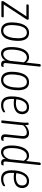

<svg xmlns="http://www.w3.org/2000/svg" viewBox="1416 -2208 799 3672"><g transform="rotate(90 1815.0 -372.5)"><path d="M15 0Q6 0 2.5 -10Q-1 -20 -1 -27Q-1 -32 1.5 -35.5Q4 -39 6 -43L292 -478H76Q62 -478 64 -496L65 -505Q67 -523 80 -523H341Q350 -523 353.5 -513Q357 -503 357 -496Q357 -492 355 -488Q353 -484 350 -480L65 -45H298Q313 -45 311 -27L310 -18Q308 0 294 0Z M563 6Q488 6 448 -46Q408 -98 408 -199Q408 -258 418 -316.5Q428 -375 450.5 -423Q473 -471 512 -500Q551 -529 609 -529Q683 -529 722 -476Q761 -423 761 -321Q761 -262 751.5 -204Q742 -146 720 -98.5Q698 -51 659.5 -22.5Q621 6 563 6ZM566 -36Q612 -36 640.5 -65Q669 -94 684.5 -139.5Q700 -185 705.5 -234.5Q711 -284 711 -325Q711 -407 683 -447Q655 -487 603 -487Q566 -487 540.5 -467.5Q515 -448 499 -416Q483 -384 474.5 -345.5Q466 -307 462.5 -268Q459 -229 459 -197Q459 -115 487 -75.5Q515 -36 566 -36Z M1005 7Q943 7 911 -44Q879 -95 879 -192Q879 -257 890 -317.5Q901 -378 924.5 -425.5Q948 -473 986 -501Q1024 -529 1078 -529Q1109 -529 1133.5 -514.5Q1158 -500 1176 -473L1204 -730Q1207 -752 1225 -752H1236Q1255 -752 1253 -730L1186 -90Q1183 -61 1191.5 -50Q1200 -39 1220 -39Q1234 -39 1241.5 -41.5Q1249 -44 1254 -44Q1260 -44 1260 -35Q1259 -27 1257 -18.5Q1255 -10 1252 -6Q1248 -1 1233.5 2.5Q1219 6 1206 6Q1192 6 1174.5 0Q1157 -6 1145 -24.5Q1133 -43 1138 -81Q1110 -29 1074 -11Q1038 7 1005 7ZM1016 -36Q1050 -36 1086.5 -67Q1123 -98 1143 -164L1164 -367Q1166 -382 1168 -397.5Q1170 -413 1172 -427Q1154 -457 1131 -472Q1108 -487 1083 -487Q1039 -487 1009 -461Q979 -435 961.5 -392.5Q944 -350 936 -298Q928 -246 928 -194Q928 -36 1016 -36Z M1507 6Q1432 6 1392 -46Q1352 -98 1352 -199Q1352 -258 1362 -316.5Q1372 -375 1394.5 -423Q1417 -471 1456 -500Q1495 -529 1553 -529Q1627 -529 1666 -476Q1705 -423 1705 -321Q1705 -262 1695.5 -204Q1686 -146 1664 -98.5Q1642 -51 1603.5 -22.5Q1565 6 1507 6ZM1510 -36Q1556 -36 1584.5 -65Q1613 -94 1628.5 -139.5Q1644 -185 1649.5 -234.5Q1655 -284 1655 -325Q1655 -407 1627 -447Q1599 -487 1547 -487Q1510 -487 1484.5 -467.5Q1459 -448 1443 -416Q1427 -384 1418.5 -345.5Q1410 -307 1406.5 -268Q1403 -229 1403 -197Q1403 -115 1431 -75.5Q1459 -36 1510 -36Z M1988 6Q1823 6 1823 -192Q1823 -349 1878 -439Q1933 -529 2031 -529Q2096 -529 2129.5 -491.5Q2163 -454 2163 -399Q2163 -318 2106 -277Q2049 -236 1954 -236Q1931 -236 1910 -238Q1889 -240 1874 -243Q1872 -217 1872 -192Q1872 -36 1991 -36Q2031 -36 2058 -45Q2085 -54 2100 -63.5Q2115 -73 2121 -73Q2125 -73 2126.5 -64.5Q2128 -56 2128 -48Q2128 -39 2109.5 -26Q2091 -13 2059.5 -3.5Q2028 6 1988 6ZM1953 -278Q2024 -278 2069 -306.5Q2114 -335 2114 -397Q2114 -438 2091.5 -462.5Q2069 -487 2029 -487Q1966 -487 1927 -432.5Q1888 -378 1879 -285Q1897 -282 1915.5 -280Q1934 -278 1953 -278Z M2619 6Q2599 6 2582 -2Q2565 -10 2555.5 -30Q2546 -50 2549 -86L2581 -395Q2582 -400 2582 -405Q2582 -410 2582 -414Q2582 -449 2565.5 -467.5Q2549 -486 2512 -486Q2477 -486 2438.5 -466.5Q2400 -447 2375 -416L2332 -12Q2330 2 2308 2H2302Q2281 2 2282 -13L2320 -373Q2323 -402 2324.5 -425Q2326 -448 2326 -461Q2326 -481 2325 -492Q2324 -503 2324 -507Q2324 -516 2335 -519Q2346 -522 2353 -522Q2365 -522 2368.5 -503.5Q2372 -485 2372 -454Q2402 -491 2445.5 -510Q2489 -529 2526 -529Q2577 -529 2604.5 -499.5Q2632 -470 2632 -419Q2632 -414 2632 -408.5Q2632 -403 2631 -397L2599 -87Q2597 -63 2604 -51Q2611 -39 2634 -39Q2647 -39 2654.5 -41.5Q2662 -44 2667 -44Q2673 -44 2673 -35Q2672 -27 2670 -18.5Q2668 -10 2665 -6Q2661 -1 2646 2.5Q2631 6 2619 6Z M2888 7Q2826 7 2794 -44Q2762 -95 2762 -192Q2762 -257 2773 -317.5Q2784 -378 2807.5 -425.5Q2831 -473 2869 -501Q2907 -529 2961 -529Q2992 -529 3016.5 -514.5Q3041 -500 3059 -473L3087 -730Q3090 -752 3108 -752H3119Q3138 -752 3136 -730L3069 -90Q3066 -61 3074.5 -50Q3083 -39 3103 -39Q3117 -39 3124.5 -41.5Q3132 -44 3137 -44Q3143 -44 3143 -35Q3142 -27 3140 -18.5Q3138 -10 3135 -6Q3131 -1 3116.5 2.5Q3102 6 3089 6Q3075 6 3057.5 0Q3040 -6 3028 -24.5Q3016 -43 3021 -81Q2993 -29 2957 -11Q2921 7 2888 7ZM2899 -36Q2933 -36 2969.5 -67Q3006 -98 3026 -164L3047 -367Q3049 -382 3051 -397.5Q3053 -413 3055 -427Q3037 -457 3014 -472Q2991 -487 2966 -487Q2922 -487 2892 -461Q2862 -435 2844.5 -392.5Q2827 -350 2819 -298Q2811 -246 2811 -194Q2811 -36 2899 -36Z M3401 6Q3236 6 3236 -192Q3236 -349 3291 -439Q3346 -529 3444 -529Q3509 -529 3542.5 -491.5Q3576 -454 3576 -399Q3576 -318 3519 -277Q3462 -236 3367 -236Q3344 -236 3323 -238Q3302 -240 3287 -243Q3285 -217 3285 -192Q3285 -36 3404 -36Q3444 -36 3471 -45Q3498 -54 3513 -63.5Q3528 -73 3534 -73Q3538 -73 3539.5 -64.5Q3541 -56 3541 -48Q3541 -39 3522.5 -26Q3504 -13 3472.5 -3.5Q3441 6 3401 6ZM3366 -278Q3437 -278 3482 -306.5Q3527 -335 3527 -397Q3527 -438 3504.5 -462.5Q3482 -487 3442 -487Q3379 -487 3340 -432.5Q3301 -378 3292 -285Q3310 -282 3328.5 -280Q3347 -278 3366 -278Z"/></g></svg>

Font: Asap Condensed Condensed ExtraLight
Style: Italic
Weight: 200
Width: 3
Italic angle: -6°
Designer: Pablo Cosgaya
Foundry: Omnibus-Type
Version: Version 3.001; ttfautohint (v1.8.4.7-5d5b)